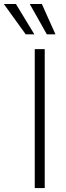

<svg xmlns="http://www.w3.org/2000/svg" viewBox="-87 -957 338 977"><path d="M140.6 0H89.8V-707H140.6ZM-67.4 -936.5H-5.9L87.9 -782.2H43.9ZM64.5 -936.5H126L195.3 -782.2H151.4Z"/></svg>

Font: Pretendard ExtraLight
Style: Regular
Weight: 200
Designer: Base glyphs from Inter by Rasmus Andersson; Hangeul glyphs from Noto Sans CJK(Source Han Sans) by Jang Soo-young and Kan
Foundry: Kil Hyung-jin
Version: Version 1.309